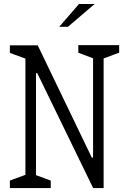

<svg xmlns="http://www.w3.org/2000/svg" viewBox="-20 -962 660 982"><path d="M30.5 -38.5 121.5 -72 110 -45V-685L121.5 -658L30.5 -691.5V-730H173L449.5 -156H456V-691L468.5 -659L380.5 -692.5V-731H589.5V-692.5L498.5 -659L510 -686V0H456.5L170.5 -588H164V-40L148.5 -72L239.5 -38.5V0H30.5ZM464 -941.5H384L283 -825H327.5Z"/></svg>

Font: Monaspace Xenon Var
Style: Regular
Weight: 400
Designer: Riley Cran and the Lettermatic Team
Version: Version 1.000 (Monaspace Xenon Var)